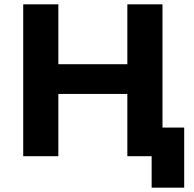

<svg xmlns="http://www.w3.org/2000/svg" viewBox="-20 -720 892 885"><path d="M567 0V-287H249V0H87V-700H249V-424H567V-700H729V0ZM679 145V0H570V-132H829V145Z"/></svg>

Font: Montserrat
Style: Bold
Weight: 700
Designer: Julieta Ulanovsky
Foundry: Julieta Ulanovsky
Version: Version 9.000; ttfautohint (v1.8.4.7-5d5b)